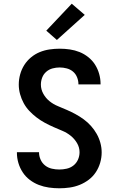

<svg xmlns="http://www.w3.org/2000/svg" viewBox="-20 -1005 640 1033"><path d="M299 8Q271 8 243 4Q215 0 189 -10Q163 -20 140.5 -37Q118 -54 102.5 -77.5Q87 -101 79 -128Q71 -155 71 -183V-186H190V-185Q190 -165 198.5 -146Q207 -127 223 -114.5Q239 -102 259 -97.5Q279 -93 299 -93Q319 -93 339 -97.5Q359 -102 375 -114.5Q391 -127 399.5 -146Q408 -165 408 -186Q408 -212 394.5 -235Q381 -258 360.5 -274.5Q340 -291 316 -301Q292 -311 268 -321.5Q244 -332 221 -344.5Q198 -357 177 -373Q156 -389 138 -408Q120 -427 107.5 -450Q95 -473 88 -498.5Q81 -524 81 -550Q81 -578 88.5 -605Q96 -632 110.5 -655Q125 -678 146.5 -696Q168 -714 193.5 -724.5Q219 -735 246.5 -739Q274 -743 301 -743Q329 -743 356 -739Q383 -735 408 -725Q433 -715 455 -697.5Q477 -680 491.5 -657Q506 -634 513.5 -607.5Q521 -581 521 -554V-551H402V-552Q402 -571 394.5 -589.5Q387 -608 372.5 -620Q358 -632 339 -637Q320 -642 301 -642Q282 -642 263 -637Q244 -632 229 -619Q214 -606 207 -587.5Q200 -569 200 -550Q200 -524 213 -500.5Q226 -477 246.5 -460.5Q267 -444 291.5 -434Q316 -424 340 -413.5Q364 -403 387 -390.5Q410 -378 431 -362.5Q452 -347 469.5 -327.5Q487 -308 500 -285Q513 -262 520 -236.5Q527 -211 527 -185Q527 -157 519 -129.5Q511 -102 495.5 -78.5Q480 -55 457.5 -38Q435 -21 409 -10.5Q383 0 355 4Q327 8 299 8ZM286 -790 229 -840 366 -985 436 -925Z"/></svg>

Font: Iosevka Aile
Style: Bold
Weight: 700
Designer: Belleve Invis
Foundry: Belleve Invis
Version: Version 28.0.1; ttfautohint (v1.8.4)